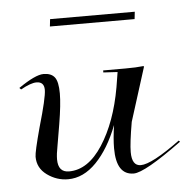

<svg xmlns="http://www.w3.org/2000/svg" viewBox="-38 -430 470 472"><g transform="rotate(-5 197.0 -194.0)"><path d="M102 -392H311L309 -374H100ZM280 -123Q271 -71 271 -49Q271 -15 293 -15Q320 -15 391 -67L394 -64Q301 4 274 4Q231 4 231 -62Q231 -86 236 -119Q214 -62 182 -29Q150 4 112 4Q84 4 60.5 -13Q37 -30 37 -58Q37 -70 53 -129Q74 -201 74 -220Q74 -240 55 -240Q41 -240 16 -226L12 -230Q54 -259 74 -259Q93 -259 101.5 -248Q110 -237 110 -208Q110 -181 102 -133L93 -80Q89 -60 89 -47Q89 -15 116 -15Q163 -15 199 -70.5Q235 -126 250 -211L256 -248L221 -250V-255H276Q303 -255 320 -257L322 -256Z"/></g></svg>

Font: Kleymissky
Style: Regular
Weight: 500
Italic angle: -8°
Designer: gluk
Foundry: gluk
Version: Version 0.283